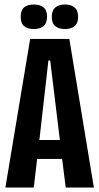

<svg xmlns="http://www.w3.org/2000/svg" viewBox="-20 -833 442 853"><path d="M4 0 114 -660H288L397 0H272L256 -127H145L130 0ZM195 -564 155 -211H246L203 -564ZM269 -704Q242 -704 226 -716.5Q210 -729 210 -758Q210 -787 226 -800Q242 -813 269 -813Q295 -813 311 -800Q327 -787 327 -758Q327 -729 311 -716.5Q295 -704 269 -704ZM130 -704Q103 -704 87.5 -716.5Q72 -729 72 -759Q72 -788 87.5 -800.5Q103 -813 130 -813Q157 -813 173 -800.5Q189 -788 189 -759Q189 -729 173 -716.5Q157 -704 130 -704Z"/></svg>

Font: Bricolage Grotesque 96pt Condensed SemiBold
Style: Regular
Weight: 600
Width: 3
Designer: Mathieu Triay
Foundry: Atelier Triay
Version: Version 1.001; ttfautohint (v1.8.4.7-5d5b);gftools[0.9.33.de